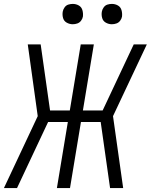

<svg xmlns="http://www.w3.org/2000/svg" viewBox="-21 -962 771 982"><path d="M-1 0H66L225 -338H326L270 0H337L393 -338H494L542 0H609L557 -368L730 -735H663L504 -397H403L459 -735H392L336 -397H235L187 -735H121L172 -368ZM551 -838Q563 -838 574.5 -842Q586 -846 593.5 -856Q601 -866 603 -877Q605 -894 600.5 -910Q596 -926 582 -934Q568 -942 551 -942Q540 -942 528.5 -938.5Q517 -935 509.5 -924.5Q502 -914 500 -903Q497 -886 501.5 -870Q506 -854 520.5 -846Q535 -838 551 -838ZM351 -838Q363 -838 374.5 -842Q386 -846 393.5 -856Q401 -866 403 -877Q405 -894 400.5 -910Q396 -926 382 -934Q368 -942 351 -942Q340 -942 328.5 -938.5Q317 -935 309.5 -924.5Q302 -914 300 -903Q297 -886 301.5 -870Q306 -854 320.5 -846Q335 -838 351 -838Z"/></svg>

Font: Iosevka Sparkle Light Oblique
Style: Regular
Weight: 300
Italic angle: -9°
Designer: Belleve Invis
Foundry: Belleve Invis
Version: Version 4.5.0; ttfautohint (v1.8.3)